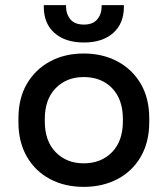

<svg xmlns="http://www.w3.org/2000/svg" viewBox="-20 -716 655 750"><path d="M307 14Q233 14 175.5 -16.5Q118 -47 85 -104Q52 -161 52 -239V-254Q52 -332 85 -388.5Q118 -445 175.5 -476Q233 -507 307 -507Q381 -507 439 -476Q497 -445 530 -388.5Q563 -332 563 -254V-239Q563 -161 530 -104Q497 -47 439 -16.5Q381 14 307 14ZM307 -78Q375 -78 417.5 -121.5Q460 -165 460 -242V-251Q460 -328 418 -371.5Q376 -415 307 -415Q240 -415 197.5 -371.5Q155 -328 155 -251V-242Q155 -165 197.5 -121.5Q240 -78 307 -78ZM308 -550Q235 -550 193 -587Q151 -624 151 -690V-696H238V-691Q238 -661 255 -640.5Q272 -620 308 -620Q343 -620 360 -640.5Q377 -661 377 -691V-696H464V-690Q464 -624 422 -587Q380 -550 308 -550Z"/></svg>

Font: Space Grotesk Light Medium
Style: Regular
Weight: 500
Version: Version 2.000